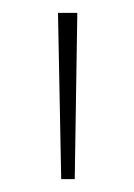

<svg xmlns="http://www.w3.org/2000/svg" viewBox="-20 -734 208 298"><path d="M100 -714H70L75 -456H96Z"/></svg>

Font: Noto Sans Lao SemiCondensed Thin
Style: Regular
Weight: 100
Width: 4
Designer: Monotype Design Team
Foundry: Monotype Imaging Inc.
Version: Version 2.003